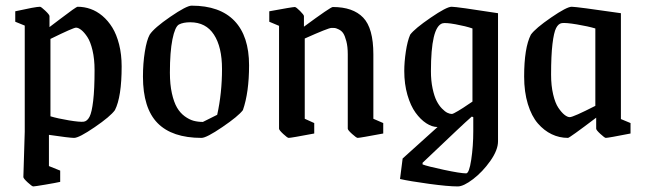

<svg xmlns="http://www.w3.org/2000/svg" viewBox="-20 -481 2291 682"><path d="M98.1 181.2Q93.8 181.2 78.4 167Q63 152.8 63 147.9L67.9 -13.2V-390.1L34.2 -403.8V-440.9Q106.4 -457 122.1 -457Q126 -457 140.9 -442.9Q155.8 -428.7 155.8 -423.8V-384.8Q165.5 -392.1 193.4 -413.3Q221.2 -434.6 237.1 -445.8Q252.9 -457 255.9 -457Q279.3 -457 301.5 -449.2Q323.7 -441.4 343.8 -424.6Q363.8 -407.7 378.9 -383.3Q394 -358.9 403.1 -323.2Q412.1 -287.6 412.1 -245.1Q412.1 -136.7 388.2 -89.8Q372.1 -67.4 316.4 -29.3Q260.7 8.8 243.2 8.8Q227.1 8.8 153.8 -2V108.9L193.8 125V165Q178.7 168.5 141.1 174.8Q103.5 181.2 98.1 181.2ZM277.8 -48.8Q290 -50.8 298.1 -66.4Q306.2 -82 311 -123Q315.9 -164.1 315.9 -231.9Q315.9 -271.5 308.6 -302.2Q301.3 -333 290.3 -349.6Q279.3 -366.2 268.8 -374.5Q258.3 -382.8 250 -382.8Q240.7 -382.8 159.2 -342.8V-67.9Q185.1 -60.1 224.6 -53.5Q264.2 -46.9 277.8 -48.8Z M695.8 8.8Q591.3 8.8 539.6 -43.9Q487.8 -96.7 487.8 -209Q487.8 -255.4 494.4 -296.9Q501 -338.4 511.7 -357.9Q527.3 -381.8 585 -421.4Q642.6 -460.9 660.6 -460.9Q761.2 -460.9 813 -406.7Q864.7 -352.5 864.7 -249Q864.7 -152.8 842.8 -89.8Q826.7 -68.4 770 -29.8Q713.4 8.8 695.8 8.8ZM700.7 -47.9 751.5 -73.2Q768.6 -150.4 768.6 -235.8Q768.6 -314 740 -357.9Q711.4 -401.9 655.8 -401.9Q630.9 -401.9 615.7 -394Q601.6 -386.2 592.5 -341.3Q583.5 -296.4 583.5 -223.1Q583.5 -181.2 590.6 -149.4Q597.7 -117.7 608.9 -98.6Q620.1 -79.6 636.2 -67.9Q652.3 -56.2 667.7 -52Q683.1 -47.9 700.7 -47.9Z M1005.4 8.8Q1001 8.8 986.1 -5.1Q971.2 -19 971.2 -23.9V-389.2L936.5 -403.8V-440.9Q1018.6 -456.1 1027.3 -456.1Q1031.7 -456.1 1045.7 -442.1Q1059.6 -428.2 1059.6 -423.8V-386.2Q1154.3 -456.1 1162.1 -456.1Q1233.9 -456.1 1270 -418.5Q1306.2 -380.9 1306.2 -288.1V-59.1L1341.3 -43.9V-6.8Q1258.3 8.8 1250.5 8.8Q1246.1 8.8 1230.7 -5.1Q1215.3 -19 1215.3 -23.9V-288.1Q1215.3 -315.4 1210.2 -334.7Q1205.1 -354 1199.2 -362.8Q1193.4 -371.6 1183.3 -376.5Q1173.3 -381.3 1169.2 -381.6Q1165 -381.8 1157.2 -381.8Q1146.5 -381.8 1062.5 -344.2V-59.1L1096.2 -43.9V-6.8Q1014.2 8.8 1005.4 8.8Z M1606 181.2Q1571.3 181.2 1503.2 171.9Q1435.1 162.6 1400.9 154.8L1410.2 82L1534.2 -29.8Q1514.6 -29.8 1494.1 -43.2Q1473.6 -56.6 1456.1 -80.8Q1438.5 -105 1427.2 -143.8Q1416 -182.6 1416 -229Q1416 -260.7 1421.6 -298.1Q1427.2 -335.4 1437 -357.9Q1453.1 -379.4 1509.8 -418.2Q1566.4 -457 1584 -457Q1602.5 -457 1749 -434.1V21Q1749 51.8 1721.7 90.6Q1694.3 129.4 1660.4 155.3Q1626.5 181.2 1606 181.2ZM1585 -76.2Q1589.4 -76.2 1607.7 -87.2Q1626 -98.1 1642.1 -109.4L1658.2 -120.1V-379.9Q1634.3 -388.2 1597.9 -394.8Q1561.5 -401.4 1550.8 -397.9Q1510.7 -383.8 1510.7 -228Q1510.7 -194.3 1516.6 -166.7Q1522.5 -139.2 1530.8 -122.8Q1539.1 -106.4 1549.8 -95.5Q1560.5 -84.5 1569.3 -80.3Q1578.1 -76.2 1585 -76.2ZM1635.7 134.8Q1646.5 134.8 1653.8 86.7Q1661.1 38.6 1661.1 -15.1V-64.9L1655.8 -66.9Q1636.2 -49.8 1600.3 -15.9Q1564.5 18.1 1526.9 53.7Q1489.3 89.4 1481 97.2V103Q1496.6 109.4 1556.2 122.1Q1615.7 134.8 1635.7 134.8Z M1997.6 8.8Q1966.8 8.8 1939.7 -4.2Q1912.6 -17.1 1890.4 -42.7Q1868.2 -68.4 1855 -111.3Q1841.8 -154.3 1841.8 -209Q1841.8 -311 1865.7 -357.9Q1881.8 -380.4 1937.5 -418.7Q1993.2 -457 2010.7 -457Q2027.8 -457 2185.5 -434.1V-58.1L2219.7 -43.9V-6.8Q2140.6 8.8 2131.8 8.8Q2127.9 8.8 2112.8 -5.1Q2097.7 -19 2097.7 -23.9V-63Q2002.9 8.8 1997.6 8.8ZM2003.9 -64.9Q2016.1 -64.9 2094.7 -105V-379.9Q2068.8 -387.7 2029.1 -394.3Q1989.3 -400.9 1975.6 -398.9Q1963.4 -397 1955.3 -381.3Q1947.3 -365.7 1942.4 -324.7Q1937.5 -283.7 1937.5 -215.8Q1937.5 -176.8 1944.8 -145.8Q1952.1 -114.7 1963.4 -98.1Q1974.6 -81.5 1985.1 -73.2Q1995.6 -64.9 2003.9 -64.9Z"/></svg>

Font: Grenze
Style: Regular
Weight: 400
Designer: Renata Polastri
Foundry: Omnibus-Type
Version: Version 1.002;PS 001.002;hotconv 1.0.88;makeotf.lib2.5.64775